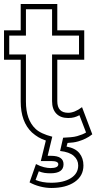

<svg xmlns="http://www.w3.org/2000/svg" viewBox="-25 -690 480 955"><path d="M154 126Q175 137 193.5 141.5Q212 146 226 146Q265 146 265 127Q265 111 229 111H178L203 9Q182 2 166 -7.5Q150 -17 134 -31Q78 -84 78 -185V-393H-5V-539H78V-670H260V-539H394V-393H260V-187Q260 -129 314 -129Q346 -129 383 -157L434 -22Q418 -9 400 -0.5Q382 8 365 13Q351 17 339 18.5Q327 20 311 21L306 39Q350 47 370 72Q390 97 390 133Q390 185 346.5 215Q303 245 230 245Q203 245 174 237.5Q145 230 122 217ZM152 205Q185 219 230 219Q291 219 327.5 196Q364 173 364 133Q364 105 342 85.5Q320 66 274 61L289 -5Q309 -6 327 -7.5Q345 -9 359 -13Q387 -21 403 -31L370 -117Q357 -110 344 -106.5Q331 -103 314 -103Q276 -103 255 -125Q234 -147 234 -187V-419H368V-513H234V-644H104V-513H21V-419H104V-185Q104 -94 152 -49Q177 -25 235 -10L212 85H229Q291 85 291 127Q291 172 226 172Q210 172 196.5 170Q183 168 168 162Z"/></svg>

Font: CMG Sans Outline
Style: Outline
Weight: 700
Designer: Julieta Ulanovsky
Foundry: Julieta Ulanovsky
Version: Version 7.200